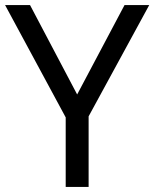

<svg xmlns="http://www.w3.org/2000/svg" viewBox="-20 -734 606 754"><path d="M283 -363 469 -714H566L328 -277V0H238V-273L0 -714H98Z"/></svg>

Font: uhindi25
Style: Book
Weight: 400
Designer: Jelle Bosma - Monotype Design Team
Foundry: Monotype Imaging Inc.
Version: Version 2.003